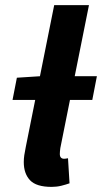

<svg xmlns="http://www.w3.org/2000/svg" viewBox="-20 -720 399 751"><path d="M29 -329 46 -416 139 -422H359L341 -329ZM182 11Q122 11 97.5 -15Q73 -41 73 -86Q73 -99 75 -113Q77 -127 81 -146L192 -700H328L216 -141Q215 -133 214.5 -128Q214 -123 214 -118Q214 -99 231 -99Q234 -99 237 -99.5Q240 -100 246 -101L252 -3Q238 2 220 6.5Q202 11 182 11Z"/></svg>

Font: Source Sans 3 ExtraLight
Style: Bold Italic
Weight: 700
Italic angle: -11°
Version: Version 3.052;hotconv 1.1.0;makeotfexe 2.6.0